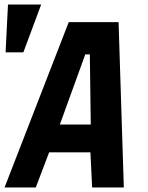

<svg xmlns="http://www.w3.org/2000/svg" viewBox="-30 -822 650 842"><path d="M271.5 -725H490L513 0H374L366.5 -154H185.5L127 0H-10ZM368 -276 364 -583.5H344L232.5 -276ZM150.5 -802 72.5 -592.5H-5.5L5 -802Z"/></svg>

Font: JuliaMono ExtraBoldItalic
Style: Regular
Weight: 800
Italic angle: -9°
Monospace: yes
Designer: cormullion
Foundry: corm
Version: Version 0.049; ttfautohint (v1.8.4)